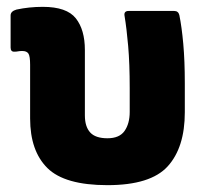

<svg xmlns="http://www.w3.org/2000/svg" viewBox="-20 -529 606 561"><path d="M294 12Q169 12 118.5 -38Q68 -88 68 -183V-340Q68 -365 63 -372.5Q58 -380 45 -380Q38 -380 33 -379Q28 -378 23 -378Q11 -377 11 -390V-484Q11 -496 28 -501Q65 -509 105 -509Q175 -509 201.5 -475.5Q228 -442 228 -383V-192Q228 -159 243.5 -142Q259 -125 294 -125Q329 -125 344 -146.5Q359 -168 359 -202V-272Q359 -343 354.5 -394.5Q350 -446 344 -482Q341 -497 356 -497H489Q501 -497 504 -485Q511 -451 515.5 -401Q520 -351 520 -286V-201Q520 -98 470 -43Q420 12 294 12Z"/></svg>

Font: Sofia Sans Black
Style: Regular
Weight: 900
Designer: Botio Nikoltchev, Ani Petrova
Foundry: lettersoup
Version: Version 4.100; ttfautohint (v1.8.3)